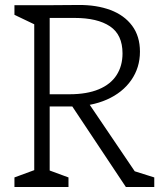

<svg xmlns="http://www.w3.org/2000/svg" viewBox="-20 -751 660 771"><path d="M152.5 -372.5H259Q329 -372.5 376.8 -392.5Q424.5 -412.5 448.2 -449.5Q472 -486.5 472 -536.5Q472 -611.5 421.8 -645.2Q371.5 -679 279 -679H160.5V-730L296 -731Q368 -731.5 423.5 -710.8Q479 -690 510.5 -647.8Q542 -605.5 542 -543.5Q542 -479.5 507 -429.2Q472 -379 409.2 -351.2Q346.5 -323.5 266 -323.5H152.5ZM38 -38.5 129 -72 117.5 -45V-675L129 -648L38 -691.5V-730H179.5V-40L164 -72L255 -38.5V0H38ZM257 -343.5 320.5 -359.5 532 -47 499.5 -70 599.5 -38.5V0H485.5Z"/></svg>

Font: Monaspace Xenon Var
Style: Regular
Weight: 400
Designer: Riley Cran and the Lettermatic Team
Version: Version 1.000 (Monaspace Xenon Var)